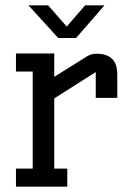

<svg xmlns="http://www.w3.org/2000/svg" viewBox="-20 -702 501 722"><path d="M421 -334H340V-431L184 -332V-68H233V0H40V-68H103V-433H40V-501H184V-413L307 -490Q323 -500 343 -500Q421 -500 421 -423ZM373 -682 266 -559H199L87 -682H161L231 -602L300 -682Z"/></svg>

Font: Kelly Slab
Style: Regular
Weight: 400
Designer: Denis Masharov
Foundry: Denis Masharov
Version: Version 1.001